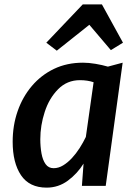

<svg xmlns="http://www.w3.org/2000/svg" viewBox="-20 -851 618 879"><path d="M193.5 8Q114.5 8 76.2 -48.8Q38 -105.5 38 -202Q38 -277 60.8 -342.2Q83.5 -407.5 126 -457.5Q168.5 -507.5 227.5 -535.8Q286.5 -564 360 -564Q386 -564 417.2 -558.8Q448.5 -553.5 474 -546L541.5 -564L464 0H355L362.5 -102Q334 -56 290.8 -24Q247.5 8 193.5 8ZM225.5 -81Q248 -81 269 -93.8Q290 -106.5 309.2 -127.2Q328.5 -148 344.8 -173.5Q361 -199 373 -224L408.5 -474.5Q380.5 -484 346 -484Q287 -484 246 -442.5Q205 -401 184.8 -338.8Q164.5 -276.5 164.5 -213.5Q164.5 -179 170 -148.5Q175.5 -118 188.8 -99.5Q202 -81 225.5 -81ZM240 -619 192 -655.5 359 -831H446.5L543 -655.5L487.5 -621.5L389 -737.5Z"/></svg>

Font: Merriweather Sans Medium
Style: Italic
Weight: 500
Italic angle: -7.5°
Designer: Eben Sorkin
Foundry: Eben Sorkin
Version: Version 2.001